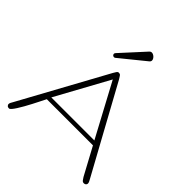

<svg xmlns="http://www.w3.org/2000/svg" viewBox="-204 -884 1030 1030"><g transform="rotate(45 311.5 -369.0)"><path d="M473.6 -193.8 312 -495.1 147 -193.8ZM486.8 -169.9H136.7Q128.9 -154.8 119.4 -135.7Q109.9 -116.7 99.6 -96.9Q89.4 -77.1 78.6 -58.1Q67.9 -39.1 58.3 -24.2Q48.8 -9.3 41 -0.2Q33.2 8.8 27.8 8.8Q18.6 8.8 14.2 3.4Q9.8 -2 9.8 -5.9Q9.8 -12.2 12.9 -18.1Q16.1 -23.9 20 -30.8L287.6 -520Q293 -529.3 297.4 -536.1Q301.8 -543 307.6 -543.9Q314 -543.9 317.4 -542.7Q320.8 -541.5 324.7 -536.1L335 -520L603 -30.8Q606.9 -23.9 609.9 -17.6Q612.8 -11.2 612.8 -5.9Q612.8 -0.5 608.4 4.2Q604 8.8 595.7 8.8Q587.4 8.8 581.8 2Q576.2 -4.9 570.8 -14.2ZM345.7 -740.2Q351.1 -745.6 357.9 -745.6Q363.3 -745.6 368.9 -742.9Q374.5 -740.2 378.9 -736.1Q383.3 -731.9 386.2 -726.6Q389.2 -721.2 389.2 -715.8Q389.2 -708 381.8 -702.1L239.3 -586.4Q236.3 -584 231.9 -584Q226.6 -584 222.7 -587.6Q218.8 -591.3 218.8 -596.7Q218.8 -601.6 222.7 -605.5Z"/></g></svg>

Font: Gruppo
Style: Regular
Weight: 400
Foundry: Vernon Adams
Version: Version 1.000